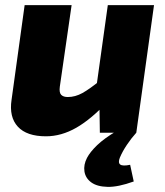

<svg xmlns="http://www.w3.org/2000/svg" viewBox="-20 -517 643 748"><path d="M259 -497 213 -179Q210 -156 218.5 -147.5Q227 -139 244 -139Q273 -139 301 -154.5Q329 -170 372 -205L402 -124Q336 -53 277.5 -19.5Q219 14 159 14Q84 14 49.5 -23.5Q15 -61 25 -128L76 -497ZM580 -497 511 0H369L367 -134L351 -146L400 -497ZM435 -7 511 0Q492 21 474.5 47Q457 73 447 97Q439 117 448.5 124Q458 131 487 125L501 190Q440 212 399 211Q358 210 335.5 193.5Q313 177 309 151Q305 125 319 98Q331 75 358.5 48.5Q386 22 435 -7Z"/></svg>

Font: Exo 2 ExtraBold
Style: Italic
Weight: 800
Italic angle: -8°
Designer: Natanael Gama
Foundry: Natanael Gama
Version: Version 2.010